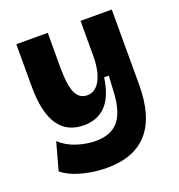

<svg xmlns="http://www.w3.org/2000/svg" viewBox="-129 -636 868 930"><g transform="rotate(-20 305.0 -171.5)"><path d="M266 185Q226 185 183.5 178Q141 171 103.5 157Q66 143 39 121L78 -21Q113 12 163 28Q213 44 259 44Q339 44 377.5 -2.5Q416 -49 421 -146L426 -232H402Q388 -136 345 -91.5Q302 -47 232 -47Q57 -47 57 -309V-528H219V-349Q219 -257 237.5 -217.5Q256 -178 296 -178Q339 -178 363.5 -224Q388 -270 388 -348V-528H549V-140Q549 185 266 185Z"/></g></svg>

Font: Bricolage Grotesque 12pt ExtraBold
Style: Regular
Weight: 800
Designer: Mathieu Triay
Foundry: Atelier Triay
Version: Version 1.001; ttfautohint (v1.8.4.7-5d5b);gftools[0.9.33.de